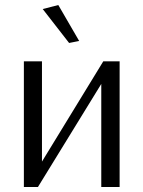

<svg xmlns="http://www.w3.org/2000/svg" viewBox="-20 -744 571 764"><path d="M150 -708 212 -724 295 -581 255 -573ZM391 -500H456V0H383V-410L131 0H75V-500H147V-101Z"/></svg>

Font: Arsenal
Style: Regular
Weight: 400
Designer: Andrij Shevchenko
Foundry: Stairsfor.com
Version: Version 1.000